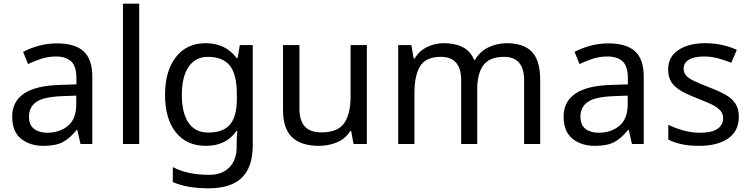

<svg xmlns="http://www.w3.org/2000/svg" viewBox="-20 -780 4067 1040"><path d="M288 -545Q386 -545 433 -502Q480 -459 480 -365V0H416L399 -76H395Q360 -32 321.5 -11Q283 10 215 10Q142 10 94 -28.5Q46 -67 46 -149Q46 -229 109 -272.5Q172 -316 303 -320L394 -323V-355Q394 -422 365 -448Q336 -474 283 -474Q241 -474 203 -461.5Q165 -449 132 -433L105 -499Q140 -518 188 -531.5Q236 -545 288 -545ZM314 -259Q214 -255 175.5 -227Q137 -199 137 -148Q137 -103 164.5 -82Q192 -61 235 -61Q303 -61 348 -98.5Q393 -136 393 -214V-262Z M734 0H646V-760H734Z M1094 -546Q1147 -546 1189.5 -526Q1232 -506 1262 -465H1267L1279 -536H1349V9Q1349 124 1290.5 182Q1232 240 1109 240Q1051 240 1002.5 231.5Q954 223 916 206V125Q995 167 1114 167Q1183 167 1222.5 126.5Q1262 86 1262 16V-5Q1262 -17 1263 -39.5Q1264 -62 1265 -71H1261Q1233 -30 1191.5 -10Q1150 10 1095 10Q991 10 932.5 -63Q874 -136 874 -267Q874 -395 932.5 -470.5Q991 -546 1094 -546ZM1106 -472Q1039 -472 1002 -418.5Q965 -365 965 -266Q965 -167 1001.5 -114.5Q1038 -62 1108 -62Q1189 -62 1226 -105.5Q1263 -149 1263 -246V-267Q1263 -377 1225 -424.5Q1187 -472 1106 -472Z M1967 -536V0H1895L1882 -71H1878Q1852 -29 1806 -9.5Q1760 10 1708 10Q1611 10 1562 -36.5Q1513 -83 1513 -185V-536H1602V-191Q1602 -127 1631 -95Q1660 -63 1721 -63Q1810 -63 1844.5 -113Q1879 -163 1879 -257V-536Z M2725 -546Q2816 -546 2861 -499.5Q2906 -453 2906 -349V0H2819V-345Q2819 -472 2710 -472Q2632 -472 2598.5 -427Q2565 -382 2565 -296V0H2478V-345Q2478 -472 2368 -472Q2287 -472 2256 -422Q2225 -372 2225 -278V0H2137V-536H2208L2221 -463H2226Q2251 -505 2293.5 -525.5Q2336 -546 2384 -546Q2446 -546 2487.5 -524Q2529 -502 2548 -456H2553Q2580 -502 2626.5 -524Q2673 -546 2725 -546Z M3275 -545Q3373 -545 3420 -502Q3467 -459 3467 -365V0H3403L3386 -76H3382Q3347 -32 3308.5 -11Q3270 10 3202 10Q3129 10 3081 -28.5Q3033 -67 3033 -149Q3033 -229 3096 -272.5Q3159 -316 3290 -320L3381 -323V-355Q3381 -422 3352 -448Q3323 -474 3270 -474Q3228 -474 3190 -461.5Q3152 -449 3119 -433L3092 -499Q3127 -518 3175 -531.5Q3223 -545 3275 -545ZM3301 -259Q3201 -255 3162.5 -227Q3124 -199 3124 -148Q3124 -103 3151.5 -82Q3179 -61 3222 -61Q3290 -61 3335 -98.5Q3380 -136 3380 -214V-262Z M3982 -148Q3982 -70 3924 -30Q3866 10 3768 10Q3712 10 3671.5 1Q3631 -8 3600 -24V-104Q3632 -88 3677.5 -74.5Q3723 -61 3770 -61Q3837 -61 3867 -82.5Q3897 -104 3897 -140Q3897 -160 3886 -176Q3875 -192 3846.5 -208Q3818 -224 3765 -244Q3713 -264 3676 -284Q3639 -304 3619 -332Q3599 -360 3599 -404Q3599 -472 3654.5 -509Q3710 -546 3800 -546Q3849 -546 3891.5 -536.5Q3934 -527 3971 -510L3941 -440Q3907 -454 3870 -464Q3833 -474 3794 -474Q3740 -474 3711.5 -456.5Q3683 -439 3683 -409Q3683 -387 3696 -371.5Q3709 -356 3739.5 -341.5Q3770 -327 3821 -307Q3872 -288 3908 -268Q3944 -248 3963 -219.5Q3982 -191 3982 -148Z"/></svg>

Font: Noto Sans Bassa Vah
Style: Regular
Weight: 400
Designer: Monotype Design Team
Foundry: Monotype Imaging Inc.
Version: Version 2.002